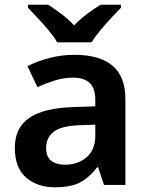

<svg xmlns="http://www.w3.org/2000/svg" viewBox="-20 -786 630 816"><path d="M297 -553Q403 -553 458 -507Q513 -461 513 -364V0H422L397 -75H393Q358 -30 319 -10Q280 10 212 10Q140 10 91.5 -31Q43 -72 43 -158Q43 -243 104.5 -285Q166 -327 292 -331L385 -334V-361Q385 -412 360.5 -434Q336 -456 292 -456Q251 -456 213 -444Q175 -432 139 -416L97 -505Q138 -526 189.5 -539.5Q241 -553 297 -553ZM320 -254Q239 -251 207.5 -225.5Q176 -200 176 -157Q176 -119 198 -102.5Q220 -86 256 -86Q311 -86 348 -117.5Q385 -149 385 -210V-256ZM223 -606Q210 -629 187.5 -656Q165 -683 141 -708.5Q117 -734 99 -753V-766H185Q211 -749 240.5 -727Q270 -705 295 -678Q321 -705 351 -727.5Q381 -750 408 -766H494V-753Q476 -735 452 -709Q428 -683 405.5 -656Q383 -629 369 -606Z"/></svg>

Font: Noto Sans Sora Sompeng Semi
Style: Bold
Weight: 700
Designer: Monotype Design Team. David Williams.
Foundry: Monotype Imaging Inc.
Version: Version 2.101; ttfautohint (v1.8.4.7-5d5b)